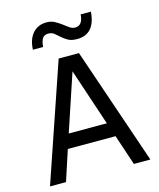

<svg xmlns="http://www.w3.org/2000/svg" viewBox="-129 -979 886 1070"><g transform="rotate(-15 314.5 -444.0)"><path d="M24.9 0 255.9 -675.8H373L604 0H508.8L450.2 -175.8H174.8L117.2 0ZM202.1 -257.8H421.9L312 -586.9ZM129.9 -760.3Q132.8 -821.3 162.8 -854.7Q192.9 -888.2 241.7 -888.2Q269 -888.2 288.8 -877.2Q308.6 -866.2 325.7 -853.5Q342.8 -840.8 357.9 -829.8Q373 -818.8 390.6 -818.8Q433.6 -818.8 438 -881.8H497.1Q487.8 -753.9 383.8 -753.9Q352.1 -753.9 332.5 -764.9Q313 -775.9 297.9 -789.6Q282.7 -803.2 269.3 -814.2Q255.9 -825.2 235.8 -825.2Q210.9 -825.2 200.9 -807.6Q190.9 -790 189 -760.3Z"/></g></svg>

Font: ClearSansRegular
Style: Regular
Weight: 400
Foundry: Intel Corporation
Version: Version 1.00